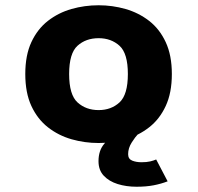

<svg xmlns="http://www.w3.org/2000/svg" viewBox="-20 -532 750 729"><path d="M354.5 11Q301.5 11 251.8 -3.2Q202 -17.5 162.2 -48.5Q122.5 -79.5 99.2 -129.5Q76 -179.5 76 -251Q76 -322.5 99.2 -372.2Q122.5 -422 162 -452.8Q201.5 -483.5 251.2 -497.8Q301 -512 354.5 -512Q407 -512 456.8 -497.8Q506.5 -483.5 546.2 -452.8Q586 -422 609.2 -372Q632.5 -322 632.5 -251Q632.5 -179.5 609.2 -129.5Q586 -79.5 546.2 -48.5Q506.5 -17.5 456.8 -3.2Q407 11 354.5 11ZM354.5 -114Q402 -114 433.8 -143.2Q465.5 -172.5 465.5 -251Q465.5 -329.5 433.8 -358.2Q402 -387 354.5 -387Q306 -387 274.2 -358.2Q242.5 -329.5 242.5 -251Q242.5 -172 274.5 -143Q306.5 -114 354.5 -114ZM504.5 -23.5Q493.5 -12 480 9.2Q466.5 30.5 466.5 53.5Q466.5 71.5 481.8 77.8Q497 84 517.5 84Q537 84 550.5 80.8Q564 77.5 573 73.5L616.5 156.5Q592 166 563.5 171.5Q535 177 498.5 177Q459.5 177 426.8 166.8Q394 156.5 374 135.2Q354 114 354 80Q354 39.5 375.8 14Q397.5 -11.5 414 -23.5Z"/></svg>

Font: League Mono
Style: Bold
Weight: 700
Width: 6
Designer: Tyler Finck
Foundry: The League of Moveable Type / Tyler Finck
Version: Version 2.300;RELEASE